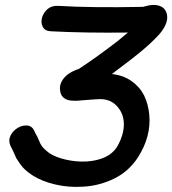

<svg xmlns="http://www.w3.org/2000/svg" viewBox="-20 -734 678 755"><path d="M307 0Q369 -3 427.5 -31Q486 -59 523 -116Q575 -198 567 -283Q563 -324 547 -358Q530 -392 497.5 -415Q465 -438 420 -443L495 -500Q552 -544 584 -576Q607 -598 618 -614Q641 -647 637 -674Q632 -706 600 -713Q586 -716 566 -713Q563 -712 546 -708L542 -707Q336 -703 208 -711Q182 -712 166 -697.5Q150 -683 145 -663.5Q140 -644 148.5 -628Q157 -612 180 -611Q312 -604 483 -606L442 -572Q363 -511 293 -465Q293 -464 292 -464H290L288 -462Q286 -462 281 -460L272 -456Q253 -448 240 -436Q210 -408 217 -374Q221 -350 246 -341Q256 -338 269 -338Q283 -337 309 -340Q369 -345 381 -344Q419 -342 443.5 -312.5Q468 -283 467 -242Q466 -201 440 -156Q407 -105 321 -99Q280 -97 240 -106Q200 -115 175 -131Q159 -143 149.5 -153.5Q140 -164 134 -180L126 -198Q118 -211 115 -219Q106 -239 87 -240.5Q68 -242 49.5 -231Q31 -220 21.5 -201Q12 -182 21 -161Q22 -160 32 -139Q41 -118 44 -112L58 -91Q68 -76 80 -65.5Q92 -55 107 -45Q144 -21 197.5 -8.5Q251 4 307 0Z"/></svg>

Font: Balsamiq Sans
Style: Italic
Weight: 400
Italic angle: -12°
Designer: Michael Angeles
Foundry: Balsamiq SRL
Version: Version 1.020; ttfautohint (v1.8.4.7-5d5b);gftools[0.9.26]